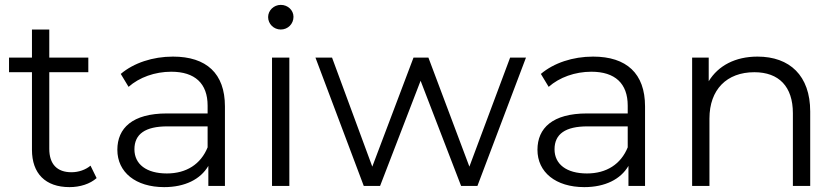

<svg xmlns="http://www.w3.org/2000/svg" viewBox="-20 -762 3435 787"><path d="M111 -466V-148C111 -51 166 5 265 5C308 5 349 -8 376 -32L351 -83C331 -66 302 -56 273 -56C214 -56 182 -89 182 -152V-466H342V-526H182V-641H111V-526H17V-466Z M653 5C738 5 802 -27 834 -82V0H902V-326C902 -461 826 -530 689 -530C606 -530 528 -504 475 -459L507 -406C551 -445 615 -468 682 -468C779 -468 831 -420 831 -329V-297H664C523 -297 461 -237 461 -148C461 -56 536 5 653 5ZM531 -150C531 -213 576 -244 666 -244H831V-158C803 -89 744 -51 664 -51C580 -51 531 -89 531 -150Z M1095 -526V0H1166V-526ZM1079 -692C1079 -664 1102 -641 1131 -641C1160 -641 1183 -664 1183 -693C1183 -720 1160 -742 1131 -742C1102 -742 1079 -719 1079 -692Z M1471 0H1538L1704 -431L1870 0H1937L2136 -526H2071L1904 -79L1736 -526H1675L1506 -79L1341 -526H1273Z M2375 5C2460 5 2524 -27 2556 -82V0H2624V-326C2624 -461 2548 -530 2411 -530C2328 -530 2250 -504 2197 -459L2229 -406C2273 -445 2337 -468 2404 -468C2501 -468 2553 -420 2553 -329V-297H2386C2245 -297 2183 -237 2183 -148C2183 -56 2258 5 2375 5ZM2253 -150C2253 -213 2298 -244 2388 -244H2553V-158C2525 -89 2466 -51 2386 -51C2302 -51 2253 -89 2253 -150Z M2888 0V-276C2888 -395 2959 -466 3072 -466C3173 -466 3230 -407 3230 -298V0H3301V-305C3301 -452 3217 -530 3085 -530C2994 -530 2924 -493 2885 -429V-526H2817V0Z"/></svg>

Font: Malon Grotesk
Style: Regular
Weight: 400
Designer: Julieta Ulanovsky
Foundry: Julieta Ulanovsky
Version: Version 7.200